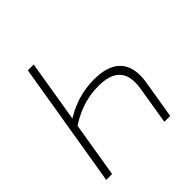

<svg xmlns="http://www.w3.org/2000/svg" viewBox="-186 -890 1051 1051"><g transform="rotate(-45 339.5 -364.0)"><path d="M396.5 -436.5Q468.8 -436.5 515.1 -412.6Q561.5 -388.7 579.8 -340.6Q598.1 -292.5 586.4 -219.7L549.8 0H504.4L540.5 -219.7Q550.3 -278.8 536.4 -317.4Q522.5 -356 485.4 -375Q448.2 -394 388.7 -394Q318.8 -394 255.1 -371.6Q191.4 -349.1 134.8 -307.6L143.1 -356.9Q197.3 -394 261.2 -415.3Q325.2 -436.5 396.5 -436.5ZM220.7 -727.5 100.1 0H54.7L175.3 -727.5Z"/></g></svg>

Font: Inter 18pt ExtraLight
Style: Italic
Weight: 250
Italic angle: -9.3988°
Designer: Rasmus Andersson
Foundry: rsms
Version: Version 4.001;git-66647c0bb